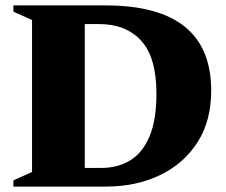

<svg xmlns="http://www.w3.org/2000/svg" viewBox="-20 -690 834 710"><path d="M29.5 0V-23L98.5 -54V-616L29.5 -647V-670H370.5Q761 -670 761 -355Q761 -242.5 710 -163.2Q659 -84 570.8 -42Q482.5 0 371.5 0ZM558.5 -343.5Q558.5 -478 502 -539.5Q445.5 -601 347 -601H293.5V-69H354.5Q415.5 -69 461.5 -97Q507.5 -125 533 -185.8Q558.5 -246.5 558.5 -343.5Z"/></svg>

Font: Newsreader 16pt ExtraBold
Style: Regular
Weight: 800
Designer: Hugues Gentile
Foundry: Production Type
Version: Version 1.003; ttfautohint (v1.8.3)